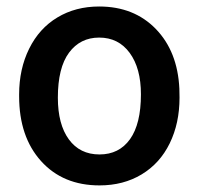

<svg xmlns="http://www.w3.org/2000/svg" viewBox="-20 -558 609 588"><path d="M38.6 -269Q38.6 -346.7 69.3 -408.9Q100.1 -471.2 155.8 -504.6Q211.4 -538.1 283.7 -538.1Q390.6 -538.1 457.3 -469.2Q523.9 -400.4 529.3 -286.6L529.8 -258.8Q529.8 -180.7 499.8 -119.1Q469.7 -57.6 413.8 -23.9Q357.9 9.8 284.7 9.8Q172.9 9.8 105.7 -64.7Q38.6 -139.2 38.6 -263.2ZM157.2 -258.8Q157.2 -177.2 190.9 -131.1Q224.6 -85 284.7 -85Q344.7 -85 378.2 -131.8Q411.6 -178.7 411.6 -269Q411.6 -349.1 377.2 -396Q342.8 -442.9 283.7 -442.9Q225.6 -442.9 191.4 -396.7Q157.2 -350.6 157.2 -258.8Z"/></svg>

Font: Vazir Medium
Style: Medium
Weight: 500
Designer: Saber Rastikerdar
Foundry: Saber Rastikerdar
Version: Version 30.0.0